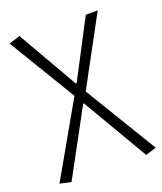

<svg xmlns="http://www.w3.org/2000/svg" viewBox="-140 -638 794 940"><g transform="rotate(-20 257.0 -167.5)"><path d="M69 212 254 -129H258L458 212L514 195L286 -181L477 -534H415L258 -234H254L74 -547L16 -529L227 -180L11 199Z"/></g></svg>

Font: Noto Sans HK Light
Style: Regular
Weight: 300
Designer: Ryoko NISHIZUKA 西塚涼子 (kana, bopomofo & ideographs); Paul D. Hunt (Latin, Greek & Cyrillic); Sandoll Communications 산돌커뮤니
Foundry: Adobe
Version: Version 2.004;hotconv 1.0.118;makeotfexe 2.5.65603